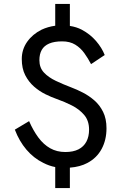

<svg xmlns="http://www.w3.org/2000/svg" viewBox="-20 -838 620 970"><path d="M333 -818V-707Q366 -702 393 -688Q436 -665 465.5 -630.5Q495 -596 509 -560L440 -514Q425 -543 406 -569.5Q387 -596 360 -612.5Q333 -629 294 -629Q254 -629 228.5 -618Q203 -607 191 -586Q179 -565 179 -534Q179 -496 202 -471.5Q225 -447 262 -429.5Q299 -412 341 -396Q368 -386 399 -370Q430 -354 457 -330.5Q484 -307 501 -272.5Q518 -238 518 -190Q518 -131 493.5 -85.5Q469 -40 422 -15Q385 5 333 9V112H259V6Q228 0 199 -15Q150 -39 113.5 -82Q77 -125 55 -183L127 -226Q148 -178 174 -143Q200 -108 233.5 -89Q267 -70 310 -70Q350 -70 376.5 -83.5Q403 -97 416.5 -122.5Q430 -148 430 -183Q430 -228 405.5 -257Q381 -286 343.5 -305Q306 -324 266 -338Q240 -347 209.5 -362Q179 -377 152 -400.5Q125 -424 107.5 -458Q90 -492 90 -540Q90 -588 117 -626.5Q144 -665 190 -688Q222 -703 259 -708V-818Z"/></svg>

Font: Jost
Style: Regular
Weight: 400
Version: Version 3.710